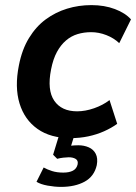

<svg xmlns="http://www.w3.org/2000/svg" viewBox="-20 -531 533 752"><path d="M257 10Q178 10 127 -26Q76 -62 56.5 -126Q37 -190 54 -275Q66 -337 93.5 -382Q121 -427 159 -455Q197 -483 242.5 -497Q288 -511 338 -511Q389 -511 430 -495.5Q471 -480 493 -455L447 -362Q426 -382 396.5 -393.5Q367 -405 337 -405Q309 -405 284 -397.5Q259 -390 238.5 -372.5Q218 -355 203 -327.5Q188 -300 180 -259Q164 -178 192.5 -136.5Q221 -95 282 -95Q314 -95 348.5 -107Q383 -119 409 -139L439 -46Q417 -30 388 -17Q359 -4 326 3Q293 10 257 10ZM219 201Q194 201 166.5 196Q139 191 123 181L151 125Q165 133 184 139Q203 145 228 145Q251 145 265.5 137.5Q280 130 284 113Q287 98 276.5 91.5Q266 85 249 85Q241 85 228 86.5Q215 88 204 91L188 75L217 -20H277L252 61L228 47Q238 42 254.5 40Q271 38 287 38Q309 38 327.5 46Q346 54 355 71.5Q364 89 359 116Q349 160 311.5 180.5Q274 201 219 201Z"/></svg>

Font: Nunito Sans 7pt SemiCondensed
Style: Bold Italic
Weight: 700
Width: 4
Italic angle: -9°
Designer: Vernon Adams
Foundry: Vernon Adams
Version: Version 3.101;gftools[0.9.27]